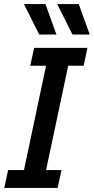

<svg xmlns="http://www.w3.org/2000/svg" viewBox="-20 -926 462 946"><path d="M1 0 20 -88H98L207 -602H129L148 -690H411L392 -602H316L207 -88H283L264 0ZM98 -906H204L258 -756H173ZM262 -906H368L422 -756H337Z"/></svg>

Font: Radio Canada Condensed Medium
Style: Italic
Weight: 500
Width: 3
Italic angle: -12°
Designer: Charles Daoud, Etienne Aubert Bonn, Alexandre Saumier Demers, Jacques Le Bailly
Foundry: Radio-Canada
Version: Version 2.104; ttfautohint (v1.8.4.7-5d5b);gftools[0.9.28.de